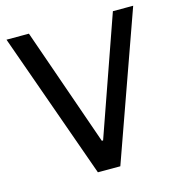

<svg xmlns="http://www.w3.org/2000/svg" viewBox="-103 -777 809 868"><g transform="rotate(-15 301.5 -343.0)"><path d="M5 -686H110L303 -133H309L503 -686H598L354 0H249Z"/></g></svg>

Font: Chivo
Style: Regular
Weight: 400
Designer: Hector Gatti
Foundry: Omnibus-Type
Version: Version 1.007;PS 001.007;hotconv 1.0.88;makeotf.lib2.5.64775